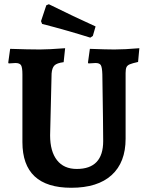

<svg xmlns="http://www.w3.org/2000/svg" viewBox="-20 -876 697 908"><path d="M86 -204V-524Q86 -557 79.5 -567.5Q73 -578 53 -578L21 -576L19 -580L28 -645Q116 -642 169 -642Q209 -642 288 -648L281 -582Q249 -578 237.5 -566.5Q226 -555 224 -528L217 -236Q217 -160 249.5 -118.5Q282 -77 343 -77Q468 -77 468 -209Q468 -272 464 -524Q463 -557 457 -567.5Q451 -578 432 -578L398 -576L396 -580L405 -645Q485 -642 521 -642Q569 -642 639 -648L633 -583Q606 -577 594 -572Q582 -567 578 -558Q574 -549 574 -531V-220Q574 -108 508 -48Q442 12 317 12Q86 12 86 -204ZM179 -763 174 -776 199 -851 211 -856Q330 -797 432 -751L419 -706L407 -698Q299 -732 179 -763Z"/></svg>

Font: Alegreya
Style: Bold
Weight: 700
Designer: Juan Pablo del Peral
Foundry: Huerta Tipografica
Version: Version 2.008; ttfautohint (v1.8)